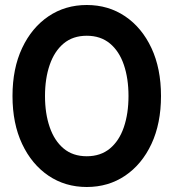

<svg xmlns="http://www.w3.org/2000/svg" viewBox="-20 -734 694 768"><path d="M327 14Q241 14 174 -31.2Q107 -76.5 68.5 -158.2Q30 -240 30 -350Q30 -460 68.5 -541.8Q107 -623.5 174 -668.8Q241 -714 327 -714Q413.5 -714 480.5 -668.8Q547.5 -623.5 585.8 -541.8Q624 -460 624 -350Q624 -240 585.8 -158.2Q547.5 -76.5 480.5 -31.2Q413.5 14 327 14ZM327 -109Q382.5 -109 419.8 -140Q457 -171 475.5 -225.5Q494 -280 494 -350Q494 -420 475.5 -474.5Q457 -529 419.8 -560Q382.5 -591 327 -591Q271.5 -591 234.5 -560Q197.5 -529 178.8 -474.5Q160 -420 160 -350Q160 -280 178.8 -225.5Q197.5 -171 234.5 -140Q271.5 -109 327 -109Z"/></svg>

Font: Cabin Condensed
Style: Bold
Weight: 700
Width: 3
Designer: Pablo Impallari
Foundry: Pablo Impallari. http://www.impallari.com Igino Marini. http://www.ikern.com
Version: Version 3.001; ttfautohint (v1.8.3)